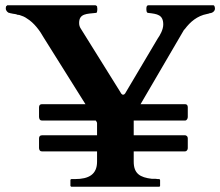

<svg xmlns="http://www.w3.org/2000/svg" viewBox="-20 -708 835 728"><path d="M348 -241V-195H139C132 -195 128 -191 128 -183V-146C129 -138 132 -134 139 -134H348V-95C348 -46.6 316.8 -29 264 -29H251C250 -29 249 -28 248 -28C247 -26 247 -26 247 -25V-4C247 -3 247 -2 248 -2C249 0 250 0 251 0H583C585 0 586 0 586 -2C587 -2 587 -3 587 -4V-25C587 -26 587 -26 586 -28C585 -28 584 -29 583 -29C580 -29 575 -29 570 -30H556C510.8 -35.2 487 -49.8 487 -95V-134H682C687.4 -134 692 -140.1 692 -146V-183C692 -190.4 688.5 -193.2 683 -195H487V-251H682C687.9 -251 692 -258.3 692 -264V-301C692 -307.9 689.1 -313 682 -313H513L676 -592C676 -593 678 -595 681 -598C701 -624.7 727.4 -647.9 765 -655C768 -656 772 -656 775 -658C784.8 -658 795 -665.6 795 -675C795 -679.4 793.6 -688 789 -688H543C536 -688 535 -681.1 535 -675C535 -668.9 535.2 -659 542 -659C576.4 -655.2 599 -652.1 599 -615C599 -595.7 586.6 -574 578 -562L460 -363C456.5 -357.2 453.5 -349 447 -349C444 -349 442 -350 442 -351C440 -352 438 -356 435 -361L286 -600C282 -606 280 -613 280 -621C280 -657.3 309.8 -655.3 343 -659C346 -659 348 -661 348 -664C349 -668 349 -672 349 -675C349 -678 348 -680 348 -684C346 -686 344 -688 341 -688H9C8 -688 6 -688 6 -686C3.1 -686 2 -681.2 2 -678V-675C2 -668.1 9.5 -659 16 -659C17 -658 20 -658 24 -657C30.2 -654.9 40.8 -655.5 46 -652C50 -652 53 -651 54 -651C64 -648 74 -644 82 -638C108.8 -621.9 131.1 -591.9 146 -565L304 -313H139C132 -313 128 -309 128 -301V-264C129 -255 132 -251 139 -251H343C344.7 -248.2 348 -245 348 -241Z"/></svg>

Font: fbb
Style: Bold
Weight: 400
Designer: David J. Perry, Michael Sharpe
Version: Version 1.045